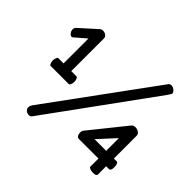

<svg xmlns="http://www.w3.org/2000/svg" viewBox="-184 -1026 1303 1303"><g transform="rotate(45 467.5 -374.0)"><path d="M35 -582Q35 -596 44 -605L164 -713Q173 -722 188 -722Q204 -722 216.5 -712.5Q229 -703 229 -689V-375H279Q286 -375 291 -362Q296 -349 296 -338Q296 -326 291 -313.5Q286 -301 279 -301H105Q98 -301 93.5 -314Q89 -327 89 -339Q89 -349 93.5 -362Q98 -375 105 -375H155V-614L75 -545Q69 -541 66 -541Q55 -541 45 -554Q35 -567 35 -582ZM196 5Q196 -12 212 -32L758 -779Q766 -788 778 -788Q794 -788 808 -776Q822 -764 822 -752Q822 -748 802 -719L258 30Q251 40 235 40Q220 40 208 30Q196 20 196 5ZM566 -123Q566 -139 573 -147L778 -402Q787 -414 807 -414Q825 -414 839 -404Q853 -394 853 -378V-160H881Q897 -157 897 -120Q897 -86 881 -86H853V-7Q853 9 822 9Q806 9 792.5 4Q779 -1 779 -7V-86H592Q579 -86 572.5 -97Q566 -108 566 -123ZM667 -160H779V-282Z"/></g></svg>

Font: Happy Monkey
Style: Regular
Weight: 400
Version: Version 1.001